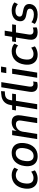

<svg xmlns="http://www.w3.org/2000/svg" viewBox="1486 -2236 759 3772"><g transform="rotate(-90 1866.0 -350.5)"><path d="M242 9Q169 9 122.5 -23Q76 -55 56.5 -113Q37 -171 48 -249Q56 -307 77.5 -354Q99 -401 132.5 -433.5Q166 -466 211 -483.5Q256 -501 310 -501Q357 -501 396 -486Q435 -471 458 -446L421 -374Q400 -396 371.5 -408Q343 -420 310 -420Q276 -420 248.5 -408Q221 -396 200.5 -372.5Q180 -349 166.5 -316Q153 -283 148 -240Q137 -158 165 -115Q193 -72 258 -72Q289 -72 320.5 -84.5Q352 -97 379 -118L405 -46Q385 -29 358 -16.5Q331 -4 301.5 2.5Q272 9 242 9Z M682 9Q611 9 564.5 -21.5Q518 -52 498.5 -110Q479 -168 490 -248Q498 -309 520 -356Q542 -403 575.5 -435.5Q609 -468 652.5 -484.5Q696 -501 747 -501Q818 -501 864.5 -470.5Q911 -440 930.5 -382.5Q950 -325 939 -244Q931 -183 909 -136Q887 -89 853.5 -56.5Q820 -24 777 -7.5Q734 9 682 9ZM687 -70Q729 -70 760 -91Q791 -112 811.5 -153Q832 -194 840 -253Q852 -338 825 -380Q798 -422 741 -422Q701 -422 669.5 -401.5Q638 -381 617 -340Q596 -299 589 -240Q577 -155 603.5 -112.5Q630 -70 687 -70Z M1019 0 1097 -492H1192L1176 -393H1172Q1199 -446 1246.5 -473.5Q1294 -501 1352 -501Q1403 -501 1435 -480.5Q1467 -460 1480 -418Q1493 -376 1483 -313L1433 0H1333L1381 -307Q1388 -346 1381.5 -370Q1375 -394 1357 -406Q1339 -418 1309 -418Q1273 -418 1242.5 -401.5Q1212 -385 1192 -356Q1172 -327 1165 -288L1120 0Z M1604 0 1671 -417H1582L1594 -492H1706L1678 -468L1685 -509Q1695 -573 1723 -615.5Q1751 -658 1798 -681Q1845 -704 1913 -707L1961 -710L1957 -636L1905 -633Q1872 -631 1847 -619.5Q1822 -608 1806.5 -584.5Q1791 -561 1784 -521L1777 -476L1763 -492H1912L1901 -417H1771L1705 0ZM2071 9Q1998 9 1967.5 -33Q1937 -75 1949 -155L2037 -705H2138L2051 -160Q2048 -134 2051 -114.5Q2054 -95 2067.5 -84Q2081 -73 2105 -73Q2117 -73 2129.5 -75Q2142 -77 2151 -79L2140 -1Q2122 4 2105.5 6.5Q2089 9 2071 9Z M2315 -607 2332 -710H2444L2427 -607ZM2224 0 2302 -492H2403L2325 0Z M2678 9Q2605 9 2558.5 -23Q2512 -55 2492.5 -113Q2473 -171 2484 -249Q2492 -307 2513.5 -354Q2535 -401 2568.5 -433.5Q2602 -466 2647 -483.5Q2692 -501 2746 -501Q2793 -501 2832 -486Q2871 -471 2894 -446L2857 -374Q2836 -396 2807.5 -408Q2779 -420 2746 -420Q2712 -420 2684.5 -408Q2657 -396 2636.5 -372.5Q2616 -349 2602.5 -316Q2589 -283 2584 -240Q2573 -158 2601 -115Q2629 -72 2694 -72Q2725 -72 2756.5 -84.5Q2788 -97 2815 -118L2841 -46Q2821 -29 2794 -16.5Q2767 -4 2737.5 2.5Q2708 9 2678 9Z M3118 9Q3064 9 3028 -11Q2992 -31 2978.5 -70Q2965 -109 2974 -167L3014 -417H2926L2938 -492H3028L3051 -638H3149L3126 -492H3273L3262 -417H3114L3075 -174Q3066 -120 3084 -96.5Q3102 -73 3145 -73Q3162 -73 3179 -77Q3196 -81 3210 -86L3215 -12Q3197 -1 3170.5 4Q3144 9 3118 9Z M3466 9Q3409 9 3360.5 -6Q3312 -21 3281 -47L3315 -114Q3336 -96 3361.5 -85.5Q3387 -75 3414.5 -70Q3442 -65 3468 -65Q3516 -65 3546 -83.5Q3576 -102 3580 -134Q3584 -162 3569.5 -178.5Q3555 -195 3522 -202L3442 -218Q3382 -230 3355 -264.5Q3328 -299 3336 -358Q3342 -400 3368.5 -432Q3395 -464 3440 -482.5Q3485 -501 3543 -501Q3575 -501 3605.5 -495Q3636 -489 3661.5 -476.5Q3687 -464 3705 -446L3670 -379Q3645 -404 3609 -415.5Q3573 -427 3537 -427Q3490 -427 3460.5 -408Q3431 -389 3426 -354Q3423 -329 3436 -312Q3449 -295 3481 -288L3559 -272Q3623 -259 3651 -225Q3679 -191 3671 -131Q3665 -89 3638 -57Q3611 -25 3566.5 -8Q3522 9 3466 9Z"/></g></svg>

Font: Nunito Sans 10pt SemiCondensed SemiBold
Style: Italic
Weight: 600
Width: 4
Italic angle: -9°
Designer: Vernon Adams
Foundry: Vernon Adams
Version: Version 3.101;gftools[0.9.27]